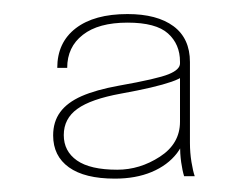

<svg xmlns="http://www.w3.org/2000/svg" viewBox="-20 -764 362 280"><path d="M264 -507H248.5Q246 -515 244.2 -527.5Q242.5 -540 242.5 -554V-665Q242.5 -667.5 242.5 -669.8Q242.5 -672 242.5 -674Q242.5 -699.5 225 -715.2Q207.5 -731 166 -731Q123.5 -731 100.8 -713.2Q78 -695.5 78 -665H63.5Q63.5 -702 90.5 -722.8Q117.5 -743.5 166 -743.5Q209 -743.5 233 -725.8Q257 -708 257 -673.5Q257 -671.5 257 -669.5Q257 -667.5 257 -665V-555.5Q257 -541.5 259.2 -527.8Q261.5 -514 264 -507ZM147.5 -503.5Q103.5 -503.5 80.5 -520Q57.5 -536.5 57.5 -566.5Q57.5 -586.5 67.8 -600.5Q78 -614.5 99 -623.8Q120 -633 153 -639Q209.5 -649 226 -655.8Q242.5 -662.5 242.5 -671.5L254.5 -664Q254 -653 230.2 -644.8Q206.5 -636.5 156.5 -627.5Q112.5 -619.5 92.8 -605.2Q73 -591 73 -567Q73 -543.5 92.2 -530Q111.5 -516.5 151 -516.5Q184 -516.5 213.2 -535.5Q242.5 -554.5 242.5 -586.5L251.5 -581Q251.5 -558 238 -540.5Q224.5 -523 201.2 -513.2Q178 -503.5 147.5 -503.5Z"/></svg>

Font: Epilogue Thin
Style: Regular
Weight: 250
Designer: Tyler Finck
Foundry: Etcetera Type Co
Version: Version 2.111